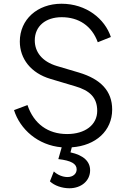

<svg xmlns="http://www.w3.org/2000/svg" viewBox="-20 -777 686 1027"><path d="M351 230C415 230 462 190 462 134C462 86 426 53 357 38L364 11C493 2 580 -78 580 -191C580 -290 519 -354 402 -389L284 -424C204 -448 166 -500 166 -561C166 -637 224 -685 310 -685C401 -685 471 -639 503 -551L573 -579C541 -676 442 -757 309 -757C180 -757 86 -673 86 -555C86 -463 145 -386 250 -355L384 -315C458 -293 500 -257 500 -184C500 -109 435 -60 339 -60C237 -60 161 -114 127 -215L55 -188C87 -86 182 0 310 11L292 74C361 82 390 99 390 129C390 153 370 170 341 170C316 170 288 159 268 140L247 193C271 216 312 230 351 230Z"/></svg>

Font: Mluvka
Style: Regular
Weight: 400
Designer: Modified by Jiří Krblich, Original typeface by Gumpita Rahayu
Foundry: Gumpita Rahayu & Jiří Krblich
Version: Version 2.000;Glyphs 3.1.1 (3134)